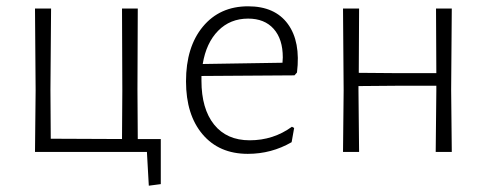

<svg xmlns="http://www.w3.org/2000/svg" viewBox="-20 -482 1544 609"><path d="M91 0 93 -195 91 -455H142L140 -198L141 -42L367 -41L368 -195L367 -455H417L416 -198L417 -41H490V102L452 107L446 0Z M766 6Q675 6 622.5 -56Q570 -118 570 -224Q570 -333 623.5 -397.5Q677 -462 767 -462Q852 -462 893 -406Q934 -350 922 -252L914 -243L619 -241V-226Q619 -137 659 -87Q699 -37 772 -37Q847 -37 906 -80L913 -76L905 -31Q841 6 766 6ZM767 -423Q710 -423 672 -384.5Q634 -346 623 -279L876 -283L877 -300Q877 -358 848 -390.5Q819 -423 767 -423Z M1068 0 1070 -195 1068 -455H1119L1118 -251L1240 -250H1364L1363 -455H1413L1411 -198L1413 0H1362L1364 -195V-210H1238L1117 -209V-198L1119 0Z"/></svg>

Font: Alegreya Sans Light
Style: Regular
Weight: 300
Designer: Juan Pablo del Peral
Foundry: Huerta Tipografica
Version: Version 2.007